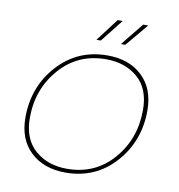

<svg xmlns="http://www.w3.org/2000/svg" viewBox="-81 -786 808 867"><g transform="rotate(10 323.5 -352.5)"><path d="M592 -333Q592 -192 502.5 -92.5Q413 7 276 7Q176 7 115.5 -50Q55 -107 55 -207Q55 -348 145 -447.5Q235 -547 372 -547Q472 -547 532 -490Q592 -433 592 -333ZM75 -209Q75 -112 133 -61.5Q191 -11 279 -11Q408 -11 490 -105Q572 -199 572 -332Q572 -429 514.5 -479Q457 -529 369 -529Q240 -529 157.5 -435Q75 -341 75 -209ZM506 -712H529L442 -608H422ZM389 -712H412L330 -608H310Z"/></g></svg>

Font: Poppins Thin
Style: Italic
Weight: 250
Italic angle: -10°
Designer: Ninad Kale (Devanagari), Jonny Pinhorn (Latin)
Foundry: Indian Type Foundry
Version: Version 3.200;PS 1.000;hotconv 16.6.54;makeotf.lib2.5.65590